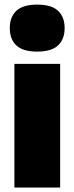

<svg xmlns="http://www.w3.org/2000/svg" viewBox="-20 -834 331 854"><path d="M44 0V-550H247.5V0ZM145.5 -604.5Q82 -604.5 52.8 -632Q23.5 -659.5 23.5 -709Q23.5 -758.5 52.8 -786Q82 -813.5 145.5 -813.5Q209 -813.5 238.2 -786Q267.5 -758.5 267.5 -709Q267.5 -659.5 238.2 -632Q209 -604.5 145.5 -604.5Z"/></svg>

Font: Encode Sans Semi Condensed Black
Style: Regular
Weight: 900
Width: 4
Designer: Multiple Designers
Foundry: Impallari Type
Version: Version 3.000; ttfautohint (v1.8.3) -l 8 -r 50 -G 200 -x 14 